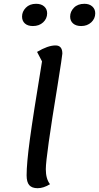

<svg xmlns="http://www.w3.org/2000/svg" viewBox="-20 -965 521 1010"><path d="M201 -642 175 -692Q232 -726 272 -726Q308 -726 308 -683Q308 -674 283 -517Q221 -140 221 -75Q221 -24 243 4Q209 25 178 25Q148 25 134 9Q120 -7 120 -43Q120 -105 137 -231Q154 -357 201 -642ZM96 -878Q96 -904 116 -924.5Q136 -945 170 -945Q197 -945 212.5 -931Q228 -917 228 -895Q228 -867 207 -847.5Q186 -828 153 -828Q126 -828 111 -841.5Q96 -855 96 -878ZM349 -878Q349 -904 369 -924.5Q389 -945 424 -945Q450 -945 465.5 -931Q481 -917 481 -895Q481 -867 460 -847.5Q439 -828 407 -828Q380 -828 364.5 -841.5Q349 -855 349 -878Z"/></svg>

Font: Lemonada Light
Style: Regular
Weight: 300
Designer: Mohamed Gaber (Arabic) Eduardo Tunni (Latin)
Foundry: Kief Type Foundry
Version: Version 3.006